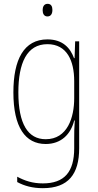

<svg xmlns="http://www.w3.org/2000/svg" viewBox="-20 -743 510 1004"><path d="M229 -723C209 -723 203 -706 203 -690C203 -672 210 -657 228 -657C246 -657 254 -671 254 -691C254 -707 249 -723 229 -723ZM228 -537C105 -537 50 -432 50 -260C50 -78 112 10 219 10C299 10 350 -40 368 -113H371C368 -72 368 -47 368 -14V32C368 156 317 216 204 216C150 216 109 202 70 181V209C107 229 150 241 204 241C338 241 394 167 394 32V-527H373L370 -439H367C348 -491 309 -537 228 -537ZM228 -512C331 -512 368 -424 368 -319V-229C368 -129 333 -15 219 -15C126 -15 76 -95 76 -260C76 -413 120 -512 228 -512Z"/></svg>

Font: Noto Sans Sinhala UI Condensed Thin
Style: Regular
Weight: 100
Width: 3
Designer: Jelle Bosma - Monotype Design Team
Foundry: Monotype Imaging Inc.
Version: Version 2.006